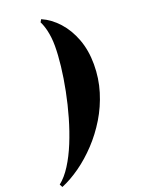

<svg xmlns="http://www.w3.org/2000/svg" viewBox="-278 -879 840 1129"><g transform="rotate(-20 142.0 -315.0)"><path d="M-91 170 -101 151.5Q-62.5 121.5 -28.8 68.2Q5 15 33 -53.5Q61 -122 83 -198.5Q105 -275 120.2 -352Q135.5 -429 143.5 -499.2Q151.5 -569.5 151.5 -625Q151.5 -652 148.8 -676Q146 -700 141.5 -720Q137 -740 131.2 -756Q125.5 -772 119.5 -783.5L129 -800Q186 -775 231.5 -724.5Q277 -674 303.5 -602.8Q330 -531.5 330 -445Q330 -357 305.2 -276.2Q280.5 -195.5 237.8 -125Q195 -54.5 140.8 3.2Q86.5 61 26.8 103.5Q-33 146 -91 170Z"/></g></svg>

Font: Bodoni Moda Black
Style: Italic
Weight: 900
Italic angle: -13°
Version: Version 2.005